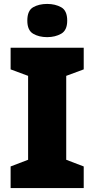

<svg xmlns="http://www.w3.org/2000/svg" viewBox="-20 -957 480 977"><path d="M406 0H34V-110L123 -144V-571L34 -604V-714H406V-604L317 -571V-144L406 -110ZM220 -937Q261 -937 291.5 -920Q322 -903 322 -852Q322 -803 291.5 -785.5Q261 -768 220 -768Q178 -768 148.5 -785.5Q119 -803 119 -852Q119 -903 148.5 -920Q178 -937 220 -937Z"/></svg>

Font: Noto Sans Telugu Black
Style: Regular
Weight: 900
Designer: Jelle Bosma - Monotype Design Team
Foundry: Monotype Imaging Inc.
Version: Version 2.005; ttfautohint (v1.8.4.7-5d5b)